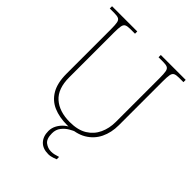

<svg xmlns="http://www.w3.org/2000/svg" viewBox="-259 -846 1200 1200"><g transform="rotate(45 340.5 -246.0)"><path d="M342 10Q273 10 221.5 -12Q170 -34 141 -83.5Q112 -133 112 -214V-606Q112 -645 108.5 -663.5Q105 -682 93 -688Q81 -694 56 -694H15V-714H238V-694H196Q171 -694 159 -688Q147 -682 143.5 -663.5Q140 -645 140 -606V-210Q140 -110 193.5 -62.5Q247 -15 340 -15Q411 -15 455.5 -42.5Q500 -70 521.5 -116.5Q543 -163 543 -219V-606Q543 -645 539.5 -663.5Q536 -682 524 -688Q512 -694 487 -694H446V-714H666V-694H627Q602 -694 590 -688Q578 -682 574.5 -663.5Q571 -645 571 -606V-218Q571 -153 546 -101.5Q521 -50 470.5 -20Q420 10 342 10ZM387 222Q338 222 311.5 194Q285 166 285 119Q285 91 298.5 66.5Q312 42 333.5 24Q355 6 378 0H413Q395 6 371 20Q347 34 329 57Q311 80 311 113Q311 162 335 180Q359 198 387 198Q403 198 415 195Q427 192 447 186V207Q437 211 427 214.5Q417 218 407 220Q397 222 387 222Z"/></g></svg>

Font: Noto Serif Kannada Thin
Style: Regular
Weight: 250
Version: Version 2.003